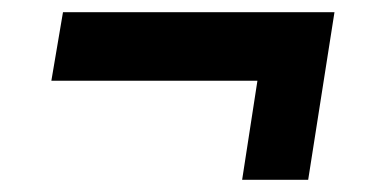

<svg xmlns="http://www.w3.org/2000/svg" viewBox="-20 -462 597 314"><path d="M64 -330 83 -442H527L484 -168H376L401 -330Z"/></svg>

Font: Georama Extended SemiBold
Style: Italic
Weight: 600
Width: 7
Italic angle: -9°
Designer: Jean-Baptiste Levee
Foundry: Production Type
Version: Version 1.000